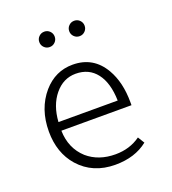

<svg xmlns="http://www.w3.org/2000/svg" viewBox="-123 -738 757 844"><g transform="rotate(-20 256.0 -316.5)"><path d="M143 -609Q143 -624 153.5 -634.5Q164 -645 179 -645Q194 -645 204.5 -634.5Q215 -624 215 -609Q215 -594 204.5 -583.5Q194 -573 179 -573Q164 -573 153.5 -583.5Q143 -594 143 -609ZM283 -609Q283 -624 293.5 -634.5Q304 -645 319 -645Q334 -645 344.5 -634.5Q355 -624 355 -609Q355 -594 344.5 -583.5Q334 -573 319 -573Q304 -573 293.5 -583.5Q283 -594 283 -609ZM429 -210H101Q103 -127 159 -76Q211 -31 290 -31Q357 -31 407 -67L426 -36Q366 12 274 12Q169 12 105 -60Q48 -125 48 -225Q48 -331 109 -402Q165 -466 246 -466Q343 -466 392 -381Q429 -317 429 -224ZM102 -250H379Q377 -333 342 -378.5Q307 -424 245 -424Q187 -424 147 -375.5Q107 -327 102 -250Z"/></g></svg>

Font: TajawalTap
Style: Regular
Weight: 300
Designer: Boutros Fonts
Foundry: Created by Boutros International 2017
Version: Version 2.700